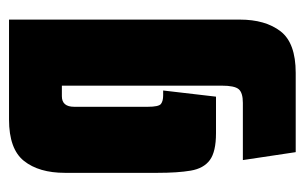

<svg xmlns="http://www.w3.org/2000/svg" viewBox="-148 -362 691 436"><g transform="rotate(-90 198.0 -144.5)"><path d="M70 181 52 61H182Q205 61 213 51.5Q221 42 221 13V-350H197Q173 -350 173 -322V-155Q173 -130 179.5 -125Q186 -120 199 -120H210L196 0H113Q71 0 52 -14Q33 -28 28 -57.5Q23 -87 23 -133V-343Q23 -402 50 -436Q77 -470 144 -470H371V54Q371 112 344.5 146.5Q318 181 250 181Z"/></g></svg>

Font: Smooch Sans Black
Style: Regular
Weight: 900
Designer: Robert E. Leuschke
Foundry: Robert E. Leuschke
Version: Version 1.010; ttfautohint (v1.8.3)